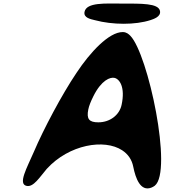

<svg xmlns="http://www.w3.org/2000/svg" viewBox="-20 -1026 982 1072"><path d="M129 12C167 20 201 -36 241 -83C366 -220 563 -252 662 -187C694 -166 716 -136 724 -95C737 -30 764 44 824 22C831 19 838 16 844 11C946 -69 807 -724 708 -826C698 -836 686 -847 665 -847C588 -847 483 -734 407 -619C326 -499 223 -305 169 -178C131 -90 78 2 129 12ZM620 -591C648 -584 680 -539 659 -441C647 -383 593 -343 529 -343C478 -343 462 -361 473 -415C477 -435 487 -460 501 -488C546 -579 596 -597 620 -591ZM821 -914C835 -919 881 -932 873 -966C863 -1008 770 -1006 660 -1006C570 -1006 463 -1014 452 -960C445 -926 487 -919 511 -913C608 -887 736 -886 821 -914Z"/></svg>

Font: Venom Sans
Style: BdObl
Weight: 700
Version: Version 1.001